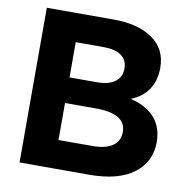

<svg xmlns="http://www.w3.org/2000/svg" viewBox="-79 -780 849 858"><g transform="rotate(10 345.5 -351.0)"><path d="M65 0H381Q513 0 583 -53Q653 -106 653 -195Q653 -263 615 -306Q577 -349 505 -366Q556 -386 583.5 -426.5Q611 -467 611 -525Q611 -611 545 -656.5Q479 -702 370 -702H65ZM219 -573H345Q398 -573 426 -553Q454 -533 454 -494Q454 -456 425.5 -434.5Q397 -413 342 -413H219ZM219 -297H359Q496 -297 496 -214Q496 -173 464.5 -151Q433 -129 372 -129H219Z"/></g></svg>

Font: Geom
Style: Bold
Weight: 700
Version: Version 1.102